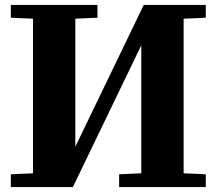

<svg xmlns="http://www.w3.org/2000/svg" viewBox="-20 -760 880 780"><path d="M816 -688 726 -684V-56L816 -52V0H464V-52L554 -56V-576L276 0H24V-52L114 -56V-684L24 -688V-740H376V-688L286 -684V-164L564 -740H816Z"/></svg>

Font: Minipax
Style: Bold
Weight: 700
Designer: Raphaël Ronot, Igor Stepanchenko (Cyrillic)
Foundry: steppetype
Version: Version 1.002